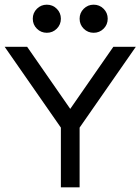

<svg xmlns="http://www.w3.org/2000/svg" viewBox="-20 -800 600 820"><path d="M440 -720Q440 -695 422.5 -677.5Q405 -660 380 -660Q355 -660 337.5 -677.5Q320 -695 320 -720Q320 -745 337.5 -762.5Q355 -780 380 -780Q405 -780 422.5 -762.5Q440 -745 440 -720ZM240 -720Q240 -695 222.5 -677.5Q205 -660 180 -660Q155 -660 137.5 -677.5Q120 -695 120 -720Q120 -745 137.5 -762.5Q155 -780 180 -780Q205 -780 222.5 -762.5Q240 -745 240 -720ZM560 -600 320 -255V0H240V-255L0 -600H96L280 -335L464 -600Z"/></svg>

Font: Gauge
Style: Regular
Weight: 400
Designer: Daniel Pimley
Foundry: Daniel Pimley
Version: Version 2.0